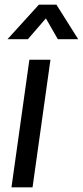

<svg xmlns="http://www.w3.org/2000/svg" viewBox="-20 -800 354 820"><path d="M29 0 105.5 -545H195.5L119 0ZM12 -632.5 146 -780H221L314 -632.5H227L176 -721.5L99 -632.5Z"/></svg>

Font: Mohave Light Medium
Style: Italic
Weight: 500
Italic angle: -8°
Version: Version 2.003